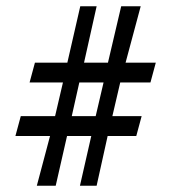

<svg xmlns="http://www.w3.org/2000/svg" viewBox="-20 -595 548 610"><path d="M29 -163H139L97 -5H157L193 -163H270L234 -5H287L322 -163H413L430 -226H337L362 -333H458L475 -396H379L427 -575H365L323 -396H247L287 -575H235L194 -396H91L74 -333H180L155 -226H46ZM208 -226 232 -333H309L284 -226Z"/></svg>

Font: Charger Sport
Style: LitNrw
Weight: 300
Designer: Jasper
Foundry: Cannot Into Space Fonts
Version: Version 1.1